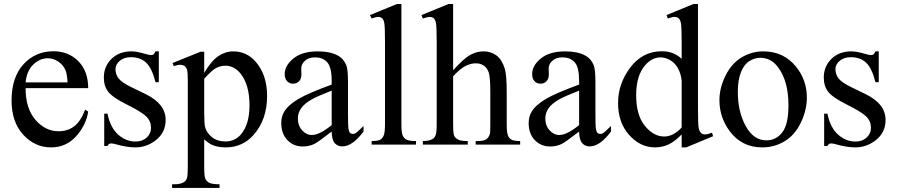

<svg xmlns="http://www.w3.org/2000/svg" viewBox="-20 -714 4428 948"><path d="M106.4 -278.8Q106 -179.2 154.8 -122.6Q203.6 -65.9 269.5 -65.9Q313.5 -65.9 345.9 -90.1Q378.4 -114.3 400.4 -172.9L415.5 -163.1Q405.3 -96.2 356 -41.3Q306.6 13.7 232.4 13.7Q151.9 13.7 94.5 -49.1Q37.1 -111.8 37.1 -217.8Q37.1 -332.5 95.9 -396.7Q154.8 -460.9 243.7 -460.9Q318.8 -460.9 367.2 -411.4Q415.5 -361.8 415.5 -278.8ZM106.4 -307.1H313.5Q311 -350.1 303.2 -367.7Q291 -395 266.8 -410.6Q242.7 -426.3 216.3 -426.3Q175.8 -426.3 143.8 -394.8Q111.8 -363.3 106.4 -307.1Z M764.2 -460.4V-308.1H748Q729.5 -379.9 700.4 -405.8Q671.4 -431.6 626.5 -431.6Q592.3 -431.6 571.3 -413.6Q550.3 -395.5 550.3 -373.5Q550.3 -346.2 565.9 -326.7Q581.1 -306.6 627.4 -284.2L698.7 -249.5Q797.9 -201.2 797.9 -122.1Q797.9 -61 751.7 -23.7Q705.6 13.7 648.4 13.7Q607.4 13.7 554.7 -1Q538.6 -5.9 528.3 -5.9Q517.1 -5.9 510.7 6.8H494.6V-152.8H510.7Q524.4 -84.5 563 -49.8Q601.6 -15.1 649.4 -15.1Q683.1 -15.1 704.3 -34.9Q725.6 -54.7 725.6 -82.5Q725.6 -116.2 701.9 -139.2Q678.2 -162.1 607.4 -197.3Q536.6 -232.4 514.6 -260.7Q492.7 -288.6 492.7 -331.1Q492.7 -386.2 530.5 -423.3Q568.4 -460.4 628.4 -460.4Q654.8 -460.4 692.4 -449.2Q717.3 -441.9 725.6 -441.9Q733.4 -441.9 737.8 -445.3Q742.2 -448.7 748 -460.4Z M832 -402.8 969.7 -458.5H988.3V-354Q1022.9 -413.1 1057.9 -436.8Q1092.8 -460.4 1131.3 -460.4Q1198.7 -460.4 1243.7 -407.7Q1298.8 -343.3 1298.8 -239.7Q1298.8 -124 1232.4 -48.3Q1177.7 13.7 1094.7 13.7Q1058.6 13.7 1032.2 3.4Q1012.7 -3.9 988.3 -25.9V110.4Q988.3 156.2 993.9 168.7Q999.5 181.2 1013.4 188.5Q1027.3 195.8 1064 195.8V213.9H829.6V195.8H841.8Q868.7 196.3 887.7 185.5Q897 180.2 902.1 168.2Q907.2 156.2 907.2 107.4V-315.4Q907.2 -358.9 903.3 -370.6Q899.4 -382.3 890.9 -388.2Q882.3 -394 867.7 -394Q856 -394 837.9 -387.2ZM988.3 -325.2V-158.2Q988.3 -104 992.7 -86.9Q999.5 -58.6 1026.1 -37.1Q1052.7 -15.6 1093.3 -15.6Q1142.1 -15.6 1172.4 -53.7Q1211.9 -103.5 1211.9 -193.8Q1211.9 -296.4 1167 -351.6Q1135.7 -389.6 1092.8 -389.6Q1069.3 -389.6 1046.4 -377.9Q1028.8 -369.1 988.3 -325.2Z M1617.7 -64.5Q1548.8 -11.2 1531.2 -2.9Q1504.9 9.3 1475.1 9.3Q1428.7 9.3 1398.7 -22.5Q1368.7 -54.2 1368.7 -106Q1368.7 -138.7 1383.3 -162.6Q1403.3 -195.8 1452.9 -225.1Q1502.4 -254.4 1617.7 -296.4V-314Q1617.7 -380.9 1596.4 -405.8Q1575.2 -430.7 1534.7 -430.7Q1503.9 -430.7 1485.8 -414.1Q1467.3 -397.5 1467.3 -376L1468.3 -347.7Q1468.3 -325.2 1456.8 -313Q1445.3 -300.8 1426.8 -300.8Q1408.7 -300.8 1397.2 -313.5Q1385.7 -326.2 1385.7 -348.1Q1385.7 -390.1 1428.7 -425.3Q1471.7 -460.4 1549.3 -460.4Q1608.9 -460.4 1647 -440.4Q1675.8 -425.3 1689.5 -393.1Q1698.2 -372.1 1698.2 -307.1V-155.3Q1698.2 -91.3 1700.7 -76.9Q1703.1 -62.5 1708.7 -57.6Q1714.4 -52.7 1721.7 -52.7Q1729.5 -52.7 1735.4 -56.2Q1745.6 -62.5 1774.9 -91.8V-64.5Q1720.2 8.8 1670.4 8.8Q1646.5 8.8 1632.3 -7.8Q1618.2 -24.4 1617.7 -64.5ZM1617.7 -96.2V-266.6Q1543.9 -237.3 1522.5 -225.1Q1483.9 -203.6 1467.3 -180.2Q1450.7 -156.7 1450.7 -128.9Q1450.7 -93.8 1471.7 -70.6Q1492.7 -47.4 1520 -47.4Q1557.1 -47.4 1617.7 -96.2Z M1961.9 -694.3V-101.1Q1961.9 -59.1 1968 -45.4Q1974.1 -31.7 1986.8 -24.7Q1999.5 -17.6 2034.2 -17.6V0H1814.9V-17.6Q1845.7 -17.6 1856.9 -23.9Q1868.2 -30.3 1874.5 -44.9Q1880.9 -59.6 1880.9 -101.1V-507.3Q1880.9 -583 1877.4 -600.3Q1874 -617.7 1866.5 -624Q1858.9 -630.4 1847.2 -630.4Q1834.5 -630.4 1814.9 -622.6L1806.6 -639.6L1939.9 -694.3Z M2217.3 -694.3V-367.2Q2271.5 -426.8 2303.2 -443.6Q2335 -460.4 2366.7 -460.4Q2404.8 -460.4 2432.1 -439.5Q2459.5 -418.5 2472.7 -373.5Q2481.9 -342.3 2481.9 -259.3V-101.1Q2481.9 -58.6 2488.8 -43Q2493.7 -31.2 2505.4 -24.4Q2517.1 -17.6 2548.3 -17.6V0H2328.6V-17.6H2338.9Q2370.1 -17.6 2382.3 -27.1Q2394.5 -36.6 2399.4 -55.2Q2400.9 -63 2400.9 -101.1V-259.3Q2400.9 -332.5 2393.3 -355.5Q2385.7 -378.4 2369.1 -389.9Q2352.5 -401.4 2329.1 -401.4Q2305.2 -401.4 2279.3 -388.7Q2253.4 -376 2217.3 -337.4V-101.1Q2217.3 -55.2 2222.4 -43.9Q2227.5 -32.7 2241.5 -25.1Q2255.4 -17.6 2289.6 -17.6V0H2067.9V-17.6Q2097.7 -17.6 2114.7 -26.9Q2124.5 -31.7 2130.4 -45.4Q2136.2 -59.1 2136.2 -101.1V-505.9Q2136.2 -582.5 2132.6 -600.1Q2128.9 -617.7 2121.3 -624Q2113.8 -630.4 2101.1 -630.4Q2090.8 -630.4 2067.9 -622.6L2061 -639.6L2194.8 -694.3Z M2839.4 -64.5Q2770.5 -11.2 2752.9 -2.9Q2726.6 9.3 2696.8 9.3Q2650.4 9.3 2620.4 -22.5Q2590.3 -54.2 2590.3 -106Q2590.3 -138.7 2605 -162.6Q2625 -195.8 2674.6 -225.1Q2724.1 -254.4 2839.4 -296.4V-314Q2839.4 -380.9 2818.1 -405.8Q2796.9 -430.7 2756.3 -430.7Q2725.6 -430.7 2707.5 -414.1Q2689 -397.5 2689 -376L2689.9 -347.7Q2689.9 -325.2 2678.5 -313Q2667 -300.8 2648.4 -300.8Q2630.4 -300.8 2618.9 -313.5Q2607.4 -326.2 2607.4 -348.1Q2607.4 -390.1 2650.4 -425.3Q2693.4 -460.4 2771 -460.4Q2830.6 -460.4 2868.7 -440.4Q2897.5 -425.3 2911.1 -393.1Q2919.9 -372.1 2919.9 -307.1V-155.3Q2919.9 -91.3 2922.4 -76.9Q2924.8 -62.5 2930.4 -57.6Q2936 -52.7 2943.4 -52.7Q2951.2 -52.7 2957 -56.2Q2967.3 -62.5 2996.6 -91.8V-64.5Q2941.9 8.8 2892.1 8.8Q2868.2 8.8 2854 -7.8Q2839.8 -24.4 2839.4 -64.5ZM2839.4 -96.2V-266.6Q2765.6 -237.3 2744.1 -225.1Q2705.6 -203.6 2689 -180.2Q2672.4 -156.7 2672.4 -128.9Q2672.4 -93.8 2693.4 -70.6Q2714.4 -47.4 2741.7 -47.4Q2778.8 -47.4 2839.4 -96.2Z M3345.7 -50.3Q3313 -16.1 3281.7 -1.2Q3250.5 13.7 3214.4 13.7Q3141.1 13.7 3086.4 -47.6Q3031.7 -108.9 3031.7 -205.1Q3031.7 -301.3 3092.3 -381.1Q3152.8 -460.9 3248 -460.9Q3307.1 -460.9 3345.7 -423.3V-505.9Q3345.7 -582.5 3342 -600.1Q3338.4 -617.7 3330.6 -624Q3322.8 -630.4 3311 -630.4Q3298.3 -630.4 3277.3 -622.6L3271 -639.6L3404.3 -694.3H3426.3V-177.2Q3426.3 -98.6 3429.9 -81.3Q3433.6 -64 3441.7 -57.1Q3449.7 -50.3 3460.4 -50.3Q3473.6 -50.3 3495.6 -58.6L3501 -41.5L3368.2 13.7H3345.7ZM3345.7 -84.5V-314.9Q3342.8 -348.1 3328.1 -375.5Q3313.5 -402.8 3289.3 -416.7Q3265.1 -430.7 3242.2 -430.7Q3199.2 -430.7 3165.5 -392.1Q3121.1 -341.3 3121.1 -243.7Q3121.1 -145 3164.1 -92.5Q3207 -40 3259.8 -40Q3304.2 -40 3345.7 -84.5Z M3748.5 -460.4Q3850.1 -460.4 3911.6 -383.3Q3963.9 -317.4 3963.9 -231.9Q3963.9 -171.9 3935.1 -110.4Q3906.2 -48.8 3855.7 -17.6Q3805.2 13.7 3743.2 13.7Q3642.1 13.7 3582.5 -66.9Q3532.2 -134.8 3532.2 -219.2Q3532.2 -280.8 3562.7 -341.6Q3593.3 -402.3 3643.1 -431.4Q3692.9 -460.4 3748.5 -460.4ZM3733.4 -428.7Q3707.5 -428.7 3681.4 -413.3Q3655.3 -397.9 3639.2 -359.4Q3623 -320.8 3623 -260.3Q3623 -162.6 3661.9 -91.8Q3700.7 -21 3764.2 -21Q3811.5 -21 3842.3 -60.1Q3873 -99.1 3873 -194.3Q3873 -313.5 3821.8 -381.8Q3787.1 -428.7 3733.4 -428.7Z M4318.8 -460.4V-308.1H4302.7Q4284.2 -379.9 4255.1 -405.8Q4226.1 -431.6 4181.2 -431.6Q4147 -431.6 4126 -413.6Q4105 -395.5 4105 -373.5Q4105 -346.2 4120.6 -326.7Q4135.7 -306.6 4182.1 -284.2L4253.4 -249.5Q4352.5 -201.2 4352.5 -122.1Q4352.5 -61 4306.4 -23.7Q4260.3 13.7 4203.1 13.7Q4162.1 13.7 4109.4 -1Q4093.3 -5.9 4083 -5.9Q4071.8 -5.9 4065.4 6.8H4049.3V-152.8H4065.4Q4079.1 -84.5 4117.7 -49.8Q4156.2 -15.1 4204.1 -15.1Q4237.8 -15.1 4259 -34.9Q4280.3 -54.7 4280.3 -82.5Q4280.3 -116.2 4256.6 -139.2Q4232.9 -162.1 4162.1 -197.3Q4091.3 -232.4 4069.3 -260.7Q4047.4 -288.6 4047.4 -331.1Q4047.4 -386.2 4085.2 -423.3Q4123 -460.4 4183.1 -460.4Q4209.5 -460.4 4247.1 -449.2Q4272 -441.9 4280.3 -441.9Q4288.1 -441.9 4292.5 -445.3Q4296.9 -448.7 4302.7 -460.4Z"/></svg>

Font: Jameel Khushkhati
Style: Regular
Weight: 400
Version: Version 3.5